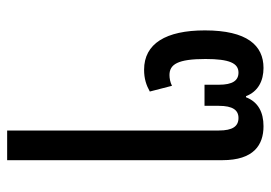

<svg xmlns="http://www.w3.org/2000/svg" viewBox="-130 -437 757 537"><g transform="rotate(90 248.5 -168.5)"><path d="M345 190H428V-412C428 -500 385 -527 333 -527C294 -527 265 -512 252 -478H249C236 -512 206 -527 170 -527C107 -527 65 -481 65 -363C65 -254 102 -193 175 -193C200 -193 218 -199 236 -209L220 -271C210 -266 199 -264 190 -264C160 -264 145 -287 145 -365C145 -432 157 -457 183 -457C205 -457 217 -441 217 -402V-362H276V-402C276 -441 288 -457 310 -457C333 -457 345 -441 345 -402Z"/></g></svg>

Font: Noto Sans Thai UI Condensed
Style: Regular
Weight: 400
Width: 3
Designer: Monotype Design Team
Foundry: Monotype Imaging Inc.
Version: Version 1.901